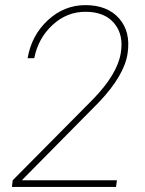

<svg xmlns="http://www.w3.org/2000/svg" viewBox="-20 -741 576 761"><path d="M439.9 0H27.3L30.3 -26.4L349.1 -348.1Q444.8 -446.8 458.5 -529.8Q471.2 -602.1 433.1 -648.2Q395 -694.3 318.8 -694.3Q244.6 -694.3 188 -641.8Q131.3 -589.4 115.7 -510.3H89.4Q105 -601.1 169.7 -660.9Q234.4 -720.7 318.4 -720.7Q405.3 -720.7 451.9 -668.2Q498.5 -615.7 485.8 -529.8Q473.1 -442.4 372.6 -336.4L66.4 -26.4H443.4Z"/></svg>

Font: TypoPRO Roboto
Style: Italic
Weight: 250
Italic angle: -12°
Designer: Google
Version: Version 2.136; 2016